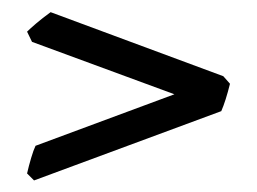

<svg xmlns="http://www.w3.org/2000/svg" viewBox="-20 -411 431 322"><path d="M354.5 -283.2 365.7 -270.5Q358.4 -241.2 351.1 -224.6L37.1 -108.4L25.4 -120.1Q28.3 -132.8 32.2 -146Q36.1 -159.2 39.6 -166.5L272.5 -252.9L33.7 -340.8L25.4 -357.9Q30.8 -363.3 40.8 -371.8Q50.8 -380.4 64.9 -390.6Z"/></svg>

Font: Namdhinggo Medium
Style: Regular
Weight: 500
Designer: Victor Gaultney
Foundry: SIL International
Version: Version 3.001